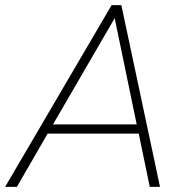

<svg xmlns="http://www.w3.org/2000/svg" viewBox="-36 -730 720 750"><path d="M-16 0 400 -710H438L589 0H549L506 -208H150L30 0ZM171 -244H498L412 -659Z"/></svg>

Font: Livvic ExtraLight
Style: Italic
Weight: 275
Italic angle: -10°
Designer: Jacques Le Bailly, Baron von Fonthausen
Version: Version 1.001; ttfautohint (v1.8.2)